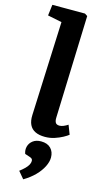

<svg xmlns="http://www.w3.org/2000/svg" viewBox="-156 -815 634 1158"><g transform="rotate(15 160.5 -236.0)"><path d="M97.5 -680.5 9 -698.5 17.5 -767H221L238 -756L216.5 -116.5Q215.5 -97.5 221.8 -85.8Q228 -74 247.5 -74Q258.5 -74 272 -79.5Q285.5 -85 299 -94L321 -37Q311 -28.5 289 -16.5Q267 -4.5 238.8 4.8Q210.5 14 179.5 14Q143 14 118.8 2.2Q94.5 -9.5 83 -33.5Q71.5 -57.5 73 -93.5ZM120 295 83.5 251.5Q102.5 237 115.5 224Q128.5 211 135 198.8Q141.5 186.5 141.5 175Q141.5 167.5 137.7 162.8Q134 158 123.5 154.5L92 144Q83.5 121 89.5 98.5Q95.5 76 115.2 61Q135 46 166 46Q205.5 46 226.8 68Q248 90 248 125Q248 151.5 232.8 182.3Q217.5 213 188.8 242.3Q160 271.5 120 295Z"/></g></svg>

Font: Literata
Style: Italic
Weight: 400
Italic angle: -2°
Designer: Latin by Veronika Burian and Jose Scaglione. Greek by Irene Vlachou. Cyrillic by Vera Evstafieva
Foundry: TypeTogether
Version: Version 3.103;gftools[0.9.29]